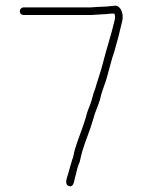

<svg xmlns="http://www.w3.org/2000/svg" viewBox="-20 -646 503 677"><path d="M64 -593H301C310 -593 322 -595 331 -595C341 -595 363 -597 372 -598H383C384 -597 384 -597 384 -596C386 -590 386 -584 385 -578C372 -521 356 -477 342 -420C333 -386 324 -363 316 -334C312 -324 308 -313 305 -300C299 -274 289 -261 283 -233C271 -192 256 -159 244 -119C240 -106 240 -95 235 -84C230 -67 225 -51 220 -32C216 -19 206 5 223 10C242 16 241 -12 246 -25C250 -43 254 -60 261 -75C264 -87 266 -98 270 -112C282 -153 297 -184 309 -227C316 -254 324 -267 332 -293C338 -320 344 -334 353 -360C361 -385 374 -440 383 -464C393 -498 403 -536 411 -572C417 -597 406 -626 386 -626C371 -624 347 -622 331 -622C323 -622 309 -620 301 -620H64C56 -620 50 -614 50 -606C50 -598 56 -593 64 -593Z"/></svg>

Font: Electronic
Style: Lt
Weight: 300
Version: Version 1.011